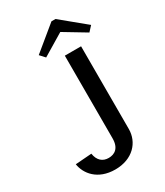

<svg xmlns="http://www.w3.org/2000/svg" viewBox="-212 -931 886 1032"><g transform="rotate(-30 231.0 -415.0)"><path d="M137.5 -722.5 165.8 -691.7 300 -772.5 434.2 -691.7 462.5 -722.5 312.5 -845.8H287.5ZM16.7 -115C25.8 -53.3 78.3 15.8 187.5 15.8C296.7 15.8 358.3 -55 358.3 -136.7V-650H257.5V-136.7C257.5 -75.8 224.2 -55.8 187.5 -55.8C150.8 -55.8 124.2 -77.5 117.5 -122.5Z"/></g></svg>

Font: Boon Medium
Style: Regular
Weight: 500
Designer: Sungsit Sawaiwan
Foundry: FontUni
Version: Version 2.0